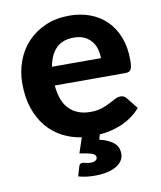

<svg xmlns="http://www.w3.org/2000/svg" viewBox="-80 -588 696 831"><g transform="rotate(-10 268.0 -173.0)"><path d="M226 114Q233 114 241 116.8Q249 119.5 262 119.5Q277 119.5 284 114Q291 108.5 291 101Q291 88.5 274.2 82.8Q257.5 77 220.5 71.5L243 4.5Q197 -2 158 -22.8Q119 -43.5 90.5 -77.8Q62 -112 45.8 -159.8Q29.5 -207.5 29.5 -268.5Q29.5 -321 46.8 -367.5Q64 -414 96.5 -448.5Q129 -483 175.5 -503.2Q222 -523.5 280.5 -523.5Q330 -523.5 371.8 -507.8Q413.5 -492 443.8 -462Q474 -432 490.8 -388.2Q507.5 -344.5 507.5 -288.5Q507.5 -273 506 -263Q504.5 -253 501 -247Q497.5 -241 491.5 -238.8Q485.5 -236.5 476 -236.5H166.5Q173 -164 207.8 -130.5Q242.5 -97 299 -97Q327.5 -97 348.2 -103.8Q369 -110.5 384.8 -118.8Q400.5 -127 413.2 -133.8Q426 -140.5 438.5 -140.5Q454.5 -140.5 463.5 -128.5L503.5 -78.5Q484.5 -57 462.8 -41.8Q441 -26.5 417.5 -16.8Q394 -7 369.8 -1.5Q345.5 4 321.5 6L315.5 28Q339 33.5 355 41.2Q371 49 380.8 58.5Q390.5 68 394.8 79.5Q399 91 399 103.5Q399 121 389.8 134.8Q380.5 148.5 363.8 158Q347 167.5 323.5 172.8Q300 178 271.5 178Q251 178 233.2 175.8Q215.5 173.5 198 168.5L210.5 126Q213.5 114 226 114ZM283 -426.5Q233.5 -426.5 205.5 -398.2Q177.5 -370 169 -318.5H384Q384 -340 378.2 -359.5Q372.5 -379 360 -394Q347.5 -409 328.5 -417.8Q309.5 -426.5 283 -426.5Z"/></g></svg>

Font: Lato Heavy
Style: Regular
Weight: 800
Designer: Lukasz Dziedzic
Foundry: tyPoland Lukasz Dziedzic
Version: Version 2.007; 2014-02-27